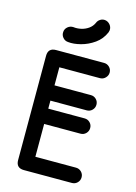

<svg xmlns="http://www.w3.org/2000/svg" viewBox="-131 -949 720 1018"><g transform="rotate(15 229.5 -440.0)"><path d="M368.8 -84Q386.2 -84 398.5 -71.8Q410.8 -59.5 410.8 -42Q410.8 -24.5 398.5 -12.2Q386.2 0 368.8 0H105.5Q62 0 62 -43.5V-615.5Q62 -659 105.5 -659H368.8Q386.2 -659 398.5 -646.8Q410.8 -634.5 410.8 -617.2Q410.8 -600.5 398.5 -587.9Q386.2 -575.2 368.8 -575.2H145.8V-84ZM345.5 -348.2Q362.8 -348.2 375 -336Q387.2 -323.8 387.2 -306.2Q387.2 -288.8 375 -276.5Q362.8 -264.2 345.5 -264.2H104Q86.5 -264.2 74.2 -276.5Q62 -288.8 62 -306.2Q62 -323.8 74.2 -336Q86.5 -348.2 104 -348.2ZM345.5 -476Q362.8 -476 375 -463.9Q387.2 -451.8 387.2 -434.2Q387.2 -416.8 375 -404.5Q362.8 -392.2 345.5 -392.2H104Q86.5 -392.2 74.2 -404.5Q62 -416.8 62 -434.2Q62 -451.8 74.2 -463.9Q86.5 -476 104 -476ZM272.2 -853Q277.2 -865.8 288.8 -873.2Q300.2 -880.8 314.5 -879.8Q331.2 -878 342.6 -864.9Q354 -851.8 353 -834.2Q352.2 -831.2 351.5 -828.1Q350.8 -825 350 -822Q333 -782 298.5 -757.6Q264 -733.2 224.9 -723.1Q185.8 -713 155.8 -716.5Q138.2 -717.5 126.9 -731Q115.5 -744.5 117.2 -761.8Q118.2 -778.5 131.6 -789.9Q145 -801.2 162.5 -800.2Q182.2 -797.5 204.4 -802.2Q226.5 -807 244.9 -819.9Q263.2 -832.8 272.2 -853Z"/></g></svg>

Font: Libertine-Super Thin
Style: Regular
Weight: 100
Designer: Bastien Sozeau
Foundry: NBR — Bastien Sozeau
Version: Version 2.003;gftools[0.9.33]